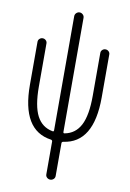

<svg xmlns="http://www.w3.org/2000/svg" viewBox="-98 -750 697 1029"><g transform="rotate(10 250.0 -235.0)"><path d="M216.8 7.8Q54.7 -14.6 54.7 -261.7V-496.1Q54.7 -505.9 62 -512.7Q69.3 -519.5 79.1 -519.5Q88.9 -519.5 96.2 -512.7Q103.5 -505.9 103.5 -496.1V-261.7Q103.5 -155.3 131.3 -102.1Q159.2 -48.8 216.8 -38.1Q224.6 -36.1 224.6 -44.9V-665Q224.6 -675.8 232.4 -683.1Q240.2 -690.4 250 -690.4Q259.8 -690.4 267.6 -683.1Q275.4 -675.8 275.4 -665V-44.9Q275.4 -36.1 283.2 -38.1Q340.8 -48.8 368.7 -102.5Q396.5 -156.2 396.5 -261.7V-496.1Q396.5 -505.9 403.8 -512.7Q411.1 -519.5 420.9 -519.5Q430.7 -519.5 438 -512.7Q445.3 -505.9 445.3 -496.1V-261.7Q445.3 -13.7 283.2 7.8Q275.4 9.8 275.4 16.6V195.3Q275.4 206.1 267.6 212.9Q259.8 219.7 250 219.7Q240.2 219.7 232.4 212.9Q224.6 206.1 224.6 195.3V16.6Q224.6 9.8 216.8 7.8Z"/></g></svg>

Font: Rounded Mgen+ 2m light
Style: Regular
Weight: 200
Designer: [Source Han Sans]
Ryoko NISHIZUKA  (kana & ideographs); Paul D. Hunt (Latin, Greek & Cyrillic); Wenlong ZHANG  (bopomofo
Version: Version 1.059.20150602